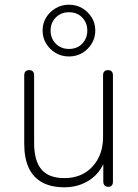

<svg xmlns="http://www.w3.org/2000/svg" viewBox="-20 -788 585 816"><path d="M254 8Q197 8 159 -13Q121 -34 102 -75Q83 -116 83 -177V-468Q83 -479 88.5 -484.5Q94 -490 104 -490Q114 -490 119.5 -484.5Q125 -479 125 -468V-181Q125 -105 156 -68Q187 -31 254 -31Q327 -31 372.5 -79.5Q418 -128 418 -207V-468Q418 -479 423.5 -484.5Q429 -490 439 -490Q449 -490 454.5 -484.5Q460 -479 460 -468V-16Q460 6 440 6Q430 6 424.5 0Q419 -6 419 -16V-121H431Q412 -58 364 -25Q316 8 254 8ZM273 -548Q242 -548 216.5 -563Q191 -578 176 -603Q161 -628 161 -658Q161 -689 176 -713.5Q191 -738 216.5 -753Q242 -768 273 -768Q305 -768 330 -753Q355 -738 370 -713.5Q385 -689 385 -658Q385 -628 370 -603Q355 -578 330 -563Q305 -548 273 -548ZM273 -580Q308 -580 329.5 -602.5Q351 -625 351 -658Q351 -691 329.5 -713.5Q308 -736 273 -736Q239 -736 217 -713.5Q195 -691 195 -658Q195 -625 217 -602.5Q239 -580 273 -580Z"/></svg>

Font: Nunito ExtraLight
Style: Regular
Weight: 200
Designer: Vernon Adams
Foundry: Vernon Adams
Version: Version 3.602;April 4, 2023;FontCreator 14.0.0.2856 64-bit